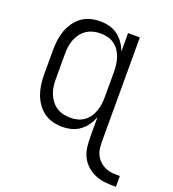

<svg xmlns="http://www.w3.org/2000/svg" viewBox="-133 -640 840 934"><g transform="rotate(20 286.5 -172.5)"><path d="M573 193Q546 193 519 190.5Q492 188 467 178Q442 168 421.5 149.5Q401 131 389.5 106Q378 81 375.5 54Q373 27 373 0V-96Q365 -73 351 -53Q337 -33 317.5 -18.5Q298 -4 274.5 2Q251 8 227 8Q201 8 176.5 1.5Q152 -5 131.5 -20Q111 -35 96.5 -56Q82 -77 73.5 -100.5Q65 -124 61.5 -149.5Q58 -175 58 -200V-330Q58 -355 61.5 -380.5Q65 -406 73.5 -429.5Q82 -453 96.5 -474Q111 -495 131.5 -510Q152 -525 176.5 -531.5Q201 -538 227 -538Q251 -538 274.5 -532Q298 -526 317.5 -511.5Q337 -497 351 -477Q365 -457 373 -434V-530H434V0Q434 19 435.5 38Q437 57 445 74.5Q453 92 467 105.5Q481 119 498.5 126.5Q516 134 535 135.5Q554 137 573 137ZM249 -47Q268 -47 286 -51.5Q304 -56 319.5 -67Q335 -78 345.5 -93.5Q356 -109 362 -126.5Q368 -144 370.5 -162.5Q373 -181 373 -200V-330Q373 -349 370.5 -367.5Q368 -386 362 -403.5Q356 -421 345.5 -436.5Q335 -452 319.5 -463Q304 -474 286 -478.5Q268 -483 249 -483Q230 -483 211.5 -478.5Q193 -474 177 -463.5Q161 -453 149.5 -437.5Q138 -422 131 -404.5Q124 -387 121.5 -368Q119 -349 119 -330V-200Q119 -181 121.5 -162Q124 -143 131 -125.5Q138 -108 149.5 -92.5Q161 -77 177 -66.5Q193 -56 211.5 -51.5Q230 -47 249 -47Z"/></g></svg>

Font: Iosevka Term Light
Style: Regular
Weight: 300
Monospace: yes
Designer: Belleve Invis
Foundry: Belleve Invis
Version: Version 9.0.1; ttfautohint (v1.8.3)